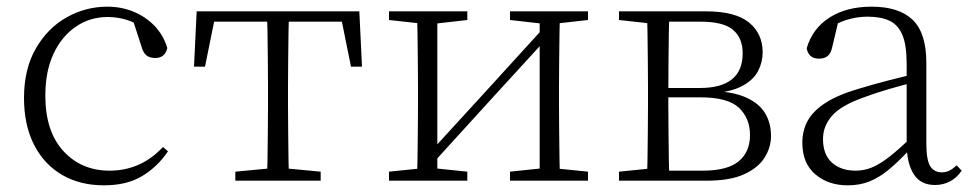

<svg xmlns="http://www.w3.org/2000/svg" viewBox="-20 -542 2918 576"><path d="M292 14Q220 14 166 -17.5Q112 -49 82 -108Q52 -167 52 -248Q52 -335 87.5 -396.5Q123 -458 180 -490Q237 -522 302 -522Q344 -522 380.5 -507Q417 -492 443.5 -464.5Q470 -437 482 -398Q475 -368 446 -368Q428 -368 418.5 -376.5Q409 -385 404 -404L376 -490L419 -452Q388 -474 360 -482.5Q332 -491 303 -491Q250 -491 207.5 -462Q165 -433 140.5 -380.5Q116 -328 116 -255Q116 -148 170 -89Q224 -30 309 -30Q354 -30 394 -47Q434 -64 469 -101L484 -88Q452 -41 406 -13.5Q360 14 292 14Z M562 -342 570 -508H1058L1066 -342H1033L1000 -505L1033 -477H595L628 -505L595 -342ZM686 0V-27L802 -38H826L942 -27V0ZM781 0Q782 -24 782.5 -64.5Q783 -105 783.5 -148.5Q784 -192 784 -226V-283Q784 -316 783.5 -359.5Q783 -403 782.5 -443.5Q782 -484 781 -508H847Q846 -484 845.5 -443.5Q845 -403 844.5 -359.5Q844 -316 844 -283V-226Q844 -192 844.5 -148.5Q845 -105 845.5 -64.5Q846 -24 847 0Z M1147 0V-27L1255 -38H1276L1382 -27V0ZM1510 0V-27L1615 -38H1636L1744 -27V0ZM1231 0Q1232 -24 1232.5 -64.5Q1233 -105 1233.5 -148.5Q1234 -192 1234 -226V-283Q1234 -316 1233.5 -359.5Q1233 -403 1232.5 -443.5Q1232 -484 1231 -508H1292V0ZM1272 -45 1242 -61H1248L1432 -262L1617 -465L1645 -447H1639L1455 -246ZM1599 0V-508H1660Q1659 -484 1658.5 -443.5Q1658 -403 1657.5 -359.5Q1657 -316 1657 -283V-226Q1657 -192 1657.5 -148.5Q1658 -105 1658.5 -64.5Q1659 -24 1660 0ZM1147 -482V-508H1382V-482L1277 -470H1256ZM1510 -482V-508H1744V-482L1637 -470H1616Z M1837 0V-27L1946 -38L1954 -30H2088Q2162 -30 2196 -58Q2230 -86 2230 -137Q2230 -187 2197 -218.5Q2164 -250 2081 -250H1954V-278H2079Q2208 -278 2208 -382Q2208 -428 2179 -452.5Q2150 -477 2082 -477H1954L1946 -470L1837 -482V-508H2097Q2186 -508 2227 -474.5Q2268 -441 2268 -385Q2268 -356 2254.5 -329.5Q2241 -303 2208.5 -285Q2176 -267 2119 -262L2122 -269Q2183 -266 2220.5 -248.5Q2258 -231 2275.5 -202Q2293 -173 2293 -134Q2293 -100 2274 -69.5Q2255 -39 2213 -19.5Q2171 0 2101 0ZM1921 0Q1922 -24 1922.5 -64.5Q1923 -105 1923.5 -148.5Q1924 -192 1924 -226V-283Q1924 -316 1923.5 -359.5Q1923 -403 1922.5 -443.5Q1922 -484 1921 -508H1988Q1987 -484 1986.5 -443Q1986 -402 1985.5 -355Q1985 -308 1985 -267V-226Q1985 -192 1985.5 -148.5Q1986 -105 1986.5 -64.5Q1987 -24 1988 0Z M2523 14Q2465 14 2426 -19Q2387 -52 2387 -114Q2387 -151 2403.5 -180.5Q2420 -210 2457.5 -234Q2495 -258 2557 -276Q2600 -289 2644.5 -300.5Q2689 -312 2729 -321V-297Q2689 -287 2647.5 -275Q2606 -263 2569 -249Q2502 -225 2475.5 -194Q2449 -163 2449 -125Q2449 -78 2476 -54Q2503 -30 2547 -30Q2572 -30 2595.5 -39.5Q2619 -49 2648.5 -72Q2678 -95 2718 -134L2724 -89H2705Q2673 -55 2645 -32Q2617 -9 2588 2.5Q2559 14 2523 14ZM2785 13Q2743 13 2722.5 -17.5Q2702 -48 2700 -102V-106V-350Q2700 -407 2687 -437.5Q2674 -468 2648 -480Q2622 -492 2582 -492Q2552 -492 2522 -483Q2492 -474 2460 -454L2496 -482L2477 -402Q2473 -382 2463 -374Q2453 -366 2437 -366Q2406 -366 2400 -397Q2417 -456 2468 -489Q2519 -522 2595 -522Q2677 -522 2718 -482.5Q2759 -443 2759 -354V-113Q2759 -61 2771 -43Q2783 -25 2805 -25Q2818 -25 2828 -30Q2838 -35 2850 -46L2865 -30Q2850 -8 2829.5 2.5Q2809 13 2785 13Z"/></svg>

Font: Noto Serif SC
Style: Regular
Weight: 200
Designer: Ryoko NISHIZUKA 西塚涼子 (kana & ideographs); Frank Grießhammer (Latin, Greek & Cyrillic); Wenlong ZHANG 张文龙 (bopomofo); San
Foundry: Adobe
Version: Version 2.001;hotconv 1.1.0;makeotfexe 2.6.0